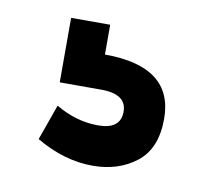

<svg xmlns="http://www.w3.org/2000/svg" viewBox="-45 -183 433 387"><g transform="rotate(10 171.0 11.0)"><path d="M50 120 76 47Q118 72 163 72Q209 72 209 36Q209 0 157 0H72V-132H152V-71Q292 -71 292 36Q292 97 255.5 125.5Q219 154 166 154Q108 154 50 120Z"/></g></svg>

Font: Edgecutting Lite Sharp
Style: Medium
Weight: 500
Designer: RandomMaerks (Nguyen Gia Bao)
Version: Version 1.0